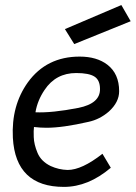

<svg xmlns="http://www.w3.org/2000/svg" viewBox="-20 -732 540 764"><path d="M275.4 -556.6 238.3 -616.2 462.9 -711.9 500 -647.5ZM377.9 -377.9Q377.9 -413.1 356 -427.2Q334 -441.4 283.2 -441.4Q202.1 -441.4 157.2 -374Q128.9 -332 121.1 -285.2Q186.5 -282.2 292 -302.7Q378.9 -320.3 377.9 -377.9ZM115.2 -226.6Q113.3 -212.9 114.3 -186.5Q115.2 -157.2 129.4 -123.5Q143.6 -89.8 181.6 -71.3Q213.9 -56.6 249 -55.7Q305.7 -55.7 387.7 -120.1L420.9 -64.5Q331.1 11.7 234.4 11.7Q42 11.7 31.2 -183.6Q24.4 -311.5 90.8 -404.3Q165 -506.8 296.9 -506.8Q365.2 -506.8 407.2 -474.6Q454.1 -438.5 454.1 -369.1Q454.1 -325.2 413.1 -288.1Q377 -256.8 332 -247.1Q229.5 -223.6 165 -223.6Q141.6 -223.6 115.2 -226.6Z"/></svg>

Font: Puritan
Style: Italic
Weight: 400
Version: 2.0a